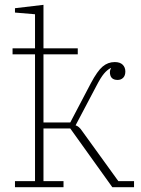

<svg xmlns="http://www.w3.org/2000/svg" viewBox="-20 -775 585 795"><path d="M42 -25H125V-550H32V-575H125V-716L42 -723V-741L160 -755V-575H302V-550H160V-268H271L356 -430Q383 -481 405 -499.5Q427 -518 455 -518Q477 -518 488 -507Q499 -496 499 -479Q499 -462 490 -453Q481 -444 467 -444Q435 -444 435 -477Q435 -485 440 -493H438Q424 -486 410.5 -470Q397 -454 379 -419L293 -256Q307 -252 319 -234L470 -25H535V0H445L271 -243H160V-25H243V0H42Z"/></svg>

Font: IBM Plex Serif ExtLt
Style: Regular
Weight: 200
Designer: Mike Abbink, Paul van der Laan, Pieter van Rosmalen
Foundry: Bold Monday
Version: Version 3.001